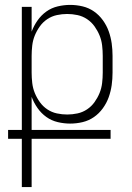

<svg xmlns="http://www.w3.org/2000/svg" viewBox="-20 -548 540 783"><path d="M69 215V18H13V-18H69V-520H109V-419Q118 -443 133 -464.5Q148 -486 169 -501Q190 -516 215.5 -522Q241 -528 266 -528Q292 -528 317 -522Q342 -516 363 -501.5Q384 -487 399.5 -465.5Q415 -444 423.5 -420Q432 -396 435.5 -371Q439 -346 439 -320V-252Q439 -226 435.5 -201Q432 -176 423.5 -152Q415 -128 399.5 -106.5Q384 -85 363 -70.5Q342 -56 317 -50Q292 -44 266 -44Q241 -44 215.5 -50Q190 -56 169 -71Q148 -86 133 -107.5Q118 -129 109 -153V-18H431V18H109V215ZM254 -81Q275 -81 296 -85.5Q317 -90 335 -102Q353 -114 365.5 -131.5Q378 -149 386 -168.5Q394 -188 396.5 -209.5Q399 -231 399 -252V-320Q399 -341 396.5 -362.5Q394 -384 386 -403.5Q378 -423 365.5 -440.5Q353 -458 335 -470Q317 -482 296 -486.5Q275 -491 254 -491Q233 -491 212 -486.5Q191 -482 173 -470Q155 -458 142.5 -440.5Q130 -423 122 -403.5Q114 -384 111.5 -362.5Q109 -341 109 -320V-252Q109 -231 111.5 -209.5Q114 -188 122 -168.5Q130 -149 142.5 -131.5Q155 -114 173 -102Q191 -90 212 -85.5Q233 -81 254 -81Z"/></svg>

Font: Iosevka Term Curly Extralight
Style: Regular
Weight: 200
Designer: Belleve Invis
Foundry: Belleve Invis
Version: Version 32.3.0